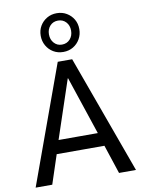

<svg xmlns="http://www.w3.org/2000/svg" viewBox="-104 -1057 836 1127"><g transform="rotate(-10 314.0 -493.5)"><path d="M15 0 271 -705H357L613 0H512L446 -200L485 -172H141L180 -200L114 0ZM312 -599 189 -231 173 -252H453L437 -231L314 -599ZM314 -756Q281 -756 255 -771.5Q229 -787 214 -813.5Q199 -840 199 -872Q199 -905 214 -930.5Q229 -956 255 -971.5Q281 -987 314 -987Q347 -987 373 -971.5Q399 -956 414 -930.5Q429 -905 429 -872Q429 -840 414 -813.5Q399 -787 373 -771.5Q347 -756 314 -756ZM313 -800Q343 -800 361.5 -820.5Q380 -841 380 -872Q380 -903 361.5 -923Q343 -943 314 -943Q285 -943 266.5 -923Q248 -903 248 -872Q248 -841 266.5 -820.5Q285 -800 313 -800Z"/></g></svg>

Font: Nunito Sans 10pt Condensed SemiBold
Style: Regular
Weight: 600
Width: 3
Designer: Vernon Adams
Foundry: Vernon Adams
Version: Version 3.101;gftools[0.9.27]